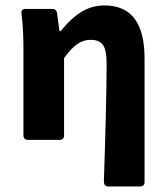

<svg xmlns="http://www.w3.org/2000/svg" viewBox="-20 -504 602 692"><path d="M364.3 -274.4C364.3 -172.9 359.4 2.9 354.5 146.5C353.5 160.2 359.4 168 369.1 168H485.4C495.1 168 501 162.1 501 152.3V-293C501 -410.2 460.9 -484.4 356.4 -484.4C287.1 -484.4 241.2 -443.4 198.2 -391.6H194.3L185.5 -457C184.6 -465.8 178.7 -471.7 168.9 -471.7H71.3C60.5 -471.7 55.7 -465.8 57.6 -455.1C63.5 -408.2 64.5 -359.4 64.5 -326.2V-15.6C64.5 -5.9 70.3 0 80.1 0H195.3C205.1 0 210.9 -5.9 210.9 -15.6V-294.9C243.2 -338.9 270.5 -360.4 305.7 -360.4C348.6 -360.4 364.3 -339.8 364.3 -274.4Z"/></svg>

Font: Ed Sans Neue
Style: Bold
Weight: 700
Designer: Stephen Hutchings
Version: Version 1.004;PS 001.004;hotconv 1.0.88;makeotf.lib2.5.64775